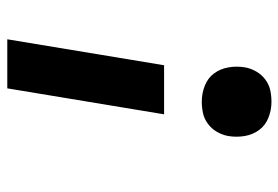

<svg xmlns="http://www.w3.org/2000/svg" viewBox="-142 -436 783 540"><g transform="rotate(90 250.0 -166.5)"><path d="M267 -342Q243 -342 221.5 -350.5Q200 -359 187 -376.5Q174 -394 170 -417Q166 -440 170 -464Q173 -480 181.5 -495Q190 -510 204 -520.5Q218 -531 234 -534.5Q250 -538 267 -538Q290 -538 311.5 -529.5Q333 -521 346 -503.5Q359 -486 363 -463Q367 -440 363 -416Q360 -400 351.5 -385Q343 -370 329 -359.5Q315 -349 299 -345.5Q283 -342 267 -342ZM91 205 164 -236H302L229 205Z"/></g></svg>

Font: Iosevka Curly Slab HvObl
Style: Regular
Weight: 900
Italic angle: -9°
Monospace: yes
Designer: Belleve Invis
Foundry: Belleve Invis
Version: Version 11.1.0; ttfautohint (v1.8.3)